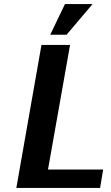

<svg xmlns="http://www.w3.org/2000/svg" viewBox="-20 -920 545 940"><path d="M183 -700 60 0H470L485 -90H215L323 -700ZM298 -900 226 -750H306L433 -900Z"/></svg>

Font: Scada
Style: Bold Italic
Weight: 700
Designer: Jovanny Lemonad
Foundry: Jovanny Lemonad
Version: Version 3.005